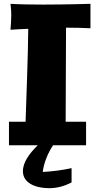

<svg xmlns="http://www.w3.org/2000/svg" viewBox="-20 -755 513 1006"><path d="M355 126C305 137 255 143 204 146C210 97 230 49 258 6H431V-117H324C324 -226 326 -528 326 -610H329C371 -610 412 -609 454 -607V-735C454 -735 330 -731 206 -731C144 -731 82 -732 35 -735C38 -712 39 -694 39 -675C39 -651 37 -627 35 -599C66 -601 97 -603 128 -604C127 -460 117 -219 114 -117H27V6H178C138 45 100 93 100 142C100 203 164 231 238 231C281 231 320 219 355 201Z"/></svg>

Font: Galindo
Style: Regular
Weight: 400
Designer: Astigmatic (AOETI)
Foundry: Astigmatic (AOETI)
Version: Version 1.000